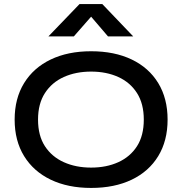

<svg xmlns="http://www.w3.org/2000/svg" viewBox="-20 -912 896 944"><path d="M428 12Q314 12 229.5 -28.5Q145 -69 98.5 -144.5Q52 -220 52 -324Q52 -428 98.5 -503.5Q145 -579 229.5 -619.5Q314 -660 428 -660Q543 -660 627.5 -619.5Q712 -579 758 -503.5Q804 -428 804 -324Q804 -220 758 -144.5Q712 -69 627.5 -28.5Q543 12 428 12ZM428 -88Q503 -88 561.5 -114.5Q620 -141 653.5 -193Q687 -245 687 -324Q687 -402 653.5 -454.5Q620 -507 561.5 -533.5Q503 -560 428 -560Q353 -560 294 -533.5Q235 -507 201 -454.5Q167 -402 167 -324Q167 -245 201 -193Q235 -141 294 -114.5Q353 -88 428 -88ZM483 -892 635 -733H511L428 -830L343 -733H218L371 -892Z"/></svg>

Font: Syne SemiBold
Style: Regular
Weight: 600
Designer: Lucas Descroix
Foundry: Bonjour Monde
Version: Version 2.200; ttfautohint (v1.8.4)